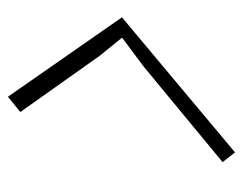

<svg xmlns="http://www.w3.org/2000/svg" viewBox="-85 -651 620 490"><g transform="rotate(-90 225.0 -406.0)"><path d="M223.1 -695.8 425.8 -404.8 81.1 -116.2 56.2 -147.9 299.8 -349.1 373 -403.8V-405.8L328.1 -460.9L184.1 -664.1Z"/></g></svg>

Font: Sinkin Sans 200 X Light Italic
Style: Regular
Weight: 200
Italic angle: -112°
Designer: Keith Bates
Foundry: K-Type
Version: Sinkin Sans (version 1.0)  by Keith Bates   •   © 2014   www